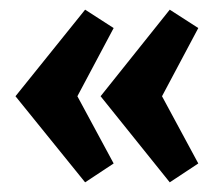

<svg xmlns="http://www.w3.org/2000/svg" viewBox="-20 -435 460 397"><path d="M331 -58 188 -236 331 -415 390 -377 315 -236 390 -97ZM156 -58 12 -236 156 -415 215 -377 140 -236 215 -97Z"/></svg>

Font: Manuale ExtraBold
Style: Regular
Weight: 800
Version: Version 1.002